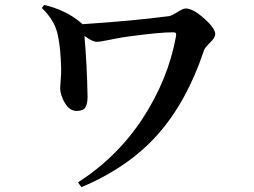

<svg xmlns="http://www.w3.org/2000/svg" viewBox="-20 -732 1040 787"><path d="M151.4 -699.2 161.1 -711.9Q251 -690.4 310.5 -639.6Q315.4 -636.7 317.4 -632.8Q526.4 -646.5 673.8 -666Q682.6 -667 706.5 -682.1Q730.5 -697.3 741.2 -697.3Q770.5 -697.3 816.4 -656.7Q862.3 -616.2 862.3 -591.8Q862.3 -578.1 841.3 -557.6Q820.3 -537.1 816.4 -526.4Q746.1 -315.4 626.5 -180.7Q506.8 -45.9 313.5 35.2L299.8 15.6Q461.9 -88.9 565.4 -247.6Q668.9 -406.2 701.2 -582Q703.1 -592.8 700.7 -596.2Q698.2 -599.6 689.5 -599.6Q633.8 -599.6 511.7 -583Q484.4 -580.1 437 -570.3Q389.6 -560.5 377 -560.5Q358.4 -560.5 326.2 -585Q336.9 -459 338.9 -335Q338.9 -306.6 330.1 -292Q321.3 -277.3 293.9 -277.3Q265.6 -277.3 246.1 -309.6Q226.6 -341.8 226.6 -372.1Q226.6 -379.9 229 -407.7Q231.4 -435.5 230.5 -455.1Q228.5 -534.2 217.8 -584Q206.1 -647.5 151.4 -699.2Z"/></svg>

Font: GenRyuMin TW TTF Bold
Style: Regular
Weight: 700
Version: Version 1.300